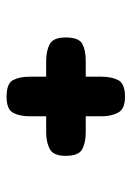

<svg xmlns="http://www.w3.org/2000/svg" viewBox="71 -641 396 578"><g transform="rotate(90 269.0 -352.0)"><path d="M210.9 -293H164.1Q132.8 -293 112.8 -303.7Q92.8 -314.5 92.8 -351.6Q92.8 -391.6 112.1 -401.9Q131.3 -412.1 163.1 -412.1H210.9V-460Q210.9 -490.2 221.4 -510.3Q231.9 -530.3 271.5 -530.3Q308.1 -530.3 319.1 -509.5Q330.1 -488.8 330.1 -460V-412.1H378.9Q409.2 -412.1 429.2 -401.6Q449.2 -391.1 449.2 -351.6Q449.2 -314.5 428.5 -303.7Q407.7 -293 378.9 -293H330.1V-244.1Q330.1 -213.4 319.6 -193.6Q309.1 -173.8 271.5 -173.8Q231.4 -173.8 221.2 -193.1Q210.9 -212.4 210.9 -244.1Z"/></g></svg>

Font: Dangrek
Style: Regular
Weight: 400
Designer: Danh Hong
Version: Version 8.001; ttfautohint (v1.8.3)